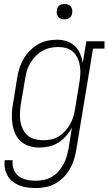

<svg xmlns="http://www.w3.org/2000/svg" viewBox="-20 -739 549 972"><path d="M163 213Q141 213 120 210.5Q99 208 80 200.5Q61 193 45 181Q29 169 19 151.5Q9 134 5 113.5Q1 93 4 72H44Q42 87 45 102.5Q48 118 55.5 131Q63 144 75 153Q87 162 101 167Q115 172 131 174Q147 176 163 176Q183 176 203.5 171.5Q224 167 242.5 156Q261 145 276 128.5Q291 112 301 93Q311 74 317 54.5Q323 35 327 14L344 -93Q332 -70 314.5 -50.5Q297 -31 275 -17Q253 -3 228 2.5Q203 8 179 8Q153 8 128.5 0.5Q104 -7 85.5 -23.5Q67 -40 57 -63Q47 -86 43 -111Q39 -136 40 -162.5Q41 -189 46 -215L67 -345Q71 -370 78.5 -394Q86 -418 99 -440.5Q112 -463 130.5 -482Q149 -501 171.5 -514Q194 -527 218.5 -532.5Q243 -538 268 -538Q293 -538 317 -530.5Q341 -523 358.5 -506.5Q376 -490 385.5 -467.5Q395 -445 399 -421L417 -530H509V-493H451L366 20Q362 45 354.5 69Q347 93 334 116Q321 139 302 158Q283 177 260 190Q237 203 212 208Q187 213 163 213ZM198 -29Q218 -29 238.5 -33Q259 -37 277 -48Q295 -59 309.5 -75Q324 -91 334.5 -109.5Q345 -128 351 -147.5Q357 -167 360 -187L381 -317Q385 -338 386.5 -360Q388 -382 385 -402.5Q382 -423 374 -442Q366 -461 351.5 -475Q337 -489 317 -495Q297 -501 275 -501Q254 -501 233.5 -496.5Q213 -492 194 -481Q175 -470 159.5 -454Q144 -438 133 -419Q122 -400 116 -380Q110 -360 107 -339L85 -209Q82 -188 81 -166Q80 -144 83.5 -123.5Q87 -103 96 -84.5Q105 -66 120.5 -53Q136 -40 156.5 -34.5Q177 -29 198 -29ZM306 -641Q297 -641 288.5 -644Q280 -647 274.5 -654Q269 -661 267.5 -670.5Q266 -680 268 -690Q269 -696 272 -702Q275 -708 281 -712Q287 -716 293.5 -717.5Q300 -719 306 -719Q316 -719 324.5 -716Q333 -713 338.5 -706Q344 -699 345.5 -689.5Q347 -680 345 -670Q344 -664 340.5 -658Q337 -652 331.5 -648Q326 -644 319.5 -642.5Q313 -641 306 -641Z"/></svg>

Font: Iosevka Slab Extralight
Style: Italic
Weight: 200
Italic angle: -9°
Monospace: yes
Designer: Belleve Invis
Foundry: Belleve Invis
Version: Version 11.1.1; ttfautohint (v1.8.3)